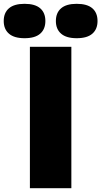

<svg xmlns="http://www.w3.org/2000/svg" viewBox="-102 -985 531 1005"><path d="M54.5 0V-740H271.5V0ZM299.5 -785Q245 -785 217.8 -808.8Q190.5 -832.5 190.5 -875Q190.5 -918 217.8 -941.5Q245 -965 299.5 -965Q354.5 -965 381.5 -941.5Q408.5 -918 408.5 -875Q408.5 -832.5 381.5 -808.8Q354.5 -785 299.5 -785ZM26.5 -785Q-28 -785 -55.2 -808.8Q-82.5 -832.5 -82.5 -875Q-82.5 -918 -55.2 -941.5Q-28 -965 26.5 -965Q81.5 -965 108.5 -941.5Q135.5 -918 135.5 -875Q135.5 -832.5 108.5 -808.8Q81.5 -785 26.5 -785Z"/></svg>

Font: Encode Sans SC Condensed Thin Black
Style: Regular
Weight: 900
Version: Version 3.002